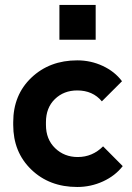

<svg xmlns="http://www.w3.org/2000/svg" viewBox="-20 -743 533 773"><path d="M219.2 -583V-723.1H365.2V-583ZM291 9.8Q178.7 9.8 106 -60.3Q33.2 -130.4 33.2 -240.2V-251Q33.2 -360.8 106.4 -430.4Q179.7 -500 291 -500Q345.7 -500 393.8 -477.5Q441.9 -455.1 471.2 -416L390.1 -335Q353.5 -378.9 291 -378.9Q236.8 -378.9 200.9 -344Q165 -309.1 165 -251V-240.2Q165 -182.1 201.9 -146.5Q238.8 -110.8 293 -110.8Q352.1 -110.8 395 -153.8L474.1 -74.2Q443.8 -35.2 394.8 -12.7Q345.7 9.8 291 9.8Z"/></svg>

Font: SUSE
Style: Bold
Weight: 700
Designer: Rene Bieder
Foundry: SUSE
Version: Version 1.000